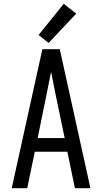

<svg xmlns="http://www.w3.org/2000/svg" viewBox="-20 -995 540 1015"><path d="M42 0H124L164 -193H336L376 0H458L296 -735H204ZM179 -265 225 -490Q231 -521 237.5 -552.5Q244 -584 250 -615Q256 -584 262.5 -552.5Q269 -521 275 -490L322 -265ZM237 -768 383 -923 317 -975 184 -810Z"/></svg>

Font: Iosevka SS09
Style: Regular
Weight: 400
Monospace: yes
Designer: Belleve Invis
Foundry: Belleve Invis
Version: Version 5.2.1; ttfautohint (v1.8.3)